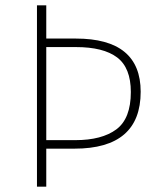

<svg xmlns="http://www.w3.org/2000/svg" viewBox="-20 -702 603 722"><path d="M509 -357Q509 -143 260 -143H154V0H119V-682H154V-557H265Q509 -557 509 -357ZM472 -356Q472 -447 420.5 -486Q369 -525 265 -525H154V-175H263Q363 -175 417.5 -215.5Q472 -256 472 -356Z"/></svg>

Font: FiraGO UltraLight
Style: Regular
Weight: 200
Designer: bBox Type
Foundry: bBox Type GmbH
Version: Version 1.001